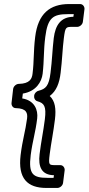

<svg xmlns="http://www.w3.org/2000/svg" viewBox="-20 -753 438 950"><path d="M247 114 245 127H216C143 127 120 110 132 14C141 -56 156 -99 164 -167C169 -209 151 -256 90 -266L93 -290C159 -301 186 -348 191 -388C199 -457 195 -500 204 -570C216 -666 243 -683 316 -683H345L343 -670C280 -669 254 -628 246 -565C239 -506 238 -456 230 -393C222 -327 206 -313 171 -304C159 -301 150 -290 149 -280V-276C148 -264 156 -254 165 -252C198 -243 210 -228 202 -163C194 -100 183 -50 176 9C168 73 186 113 247 114ZM255 64C222 64 219 64 226 9C233 -46 244 -98 252 -163C258 -214 253 -253 226 -278C259 -303 274 -341 280 -393C288 -458 289 -510 296 -565C303 -620 306 -620 339 -620H362C373 -620 388 -630 390 -645L398 -708C399 -719 391 -733 376 -733H322C227 -733 168 -686 154 -570C145 -496 149 -451 141 -388C138 -363 127 -339 73 -338C61 -338 47 -327 45 -313L37 -243C36 -231 44 -218 58 -218C112 -217 117 -193 114 -167C106 -105 91 -60 82 14C68 130 115 177 210 177H264C275 177 290 167 292 152L300 89C301 78 293 64 278 64Z"/></svg>

Font: Falling Sky
Style: OuObl
Weight: 400
Designer: Paul D. Hunt
Foundry: Adobe Systems Incorporated
Version: Version 1.02